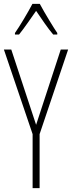

<svg xmlns="http://www.w3.org/2000/svg" viewBox="-20 -969 371 989"><path d="M185 -949H147C124 -905 81 -833 57 -799V-791H78C104 -823 140 -876 166 -913C193 -873 226 -824 254 -791H275V-799C259 -822 210 -902 185 -949ZM166 -326 38 -714H0L148 -278V0H184V-278L331 -714H293Z"/></svg>

Font: Noto Sans Bengali ExtraCondensed ExtraLight
Style: Regular
Weight: 200
Width: 2
Designer: Joana Ranito - Universal Thirst; Jelle Bosma - Monotype Design Team
Foundry: Universal Thirst ehf.
Version: Version 3.000